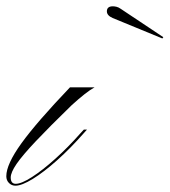

<svg xmlns="http://www.w3.org/2000/svg" viewBox="-102 -580 538 609"><path d="M-53 9Q-65 9 -73.5 0.5Q-82 -8 -82 -21Q-82 -59 -34 -125.5Q14 -192 120 -303H198Q185 -296 166.5 -281.5Q148 -267 125 -246Q54 -177 11.5 -132Q-31 -87 -49.5 -60Q-68 -33 -68 -17Q-68 3 -52 3Q-34 3 -0.5 -18.5Q33 -40 73.5 -76.5Q114 -113 152 -156L164 -169H174L165 -159Q122 -110 79.5 -72Q37 -34 2 -12.5Q-33 9 -53 9ZM413 -458 255 -523Q237 -531 237 -544Q237 -560 256 -560Q261 -560 267.5 -558.5Q274 -557 281 -552L416 -462Z"/></svg>

Font: Ballet
Style: Regular
Weight: 400
Designer: Maximiliano R. Sproviero
Foundry: Omnibus-Type
Version: Version 1.100